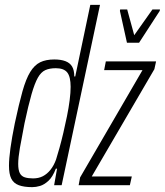

<svg xmlns="http://www.w3.org/2000/svg" viewBox="-20 -763 679 791"><path d="M113 8Q79 8 57.5 0Q36 -8 26.5 -27Q17 -46 17 -80Q17 -109 23 -152.5Q29 -196 41 -255Q58 -335 72.5 -386.5Q87 -438 104.5 -466.5Q122 -495 145.5 -506.5Q169 -518 204 -518Q231 -518 249.5 -511Q268 -504 277 -489Q286 -474 286 -448H290L352 -743H392L234 0H203L215 -68H210Q197 -34 179.5 -18Q162 -2 145 3Q128 8 113 8ZM116 -28Q139 -28 156.5 -37Q174 -46 188 -63.5Q202 -81 211 -106Q217 -125 225 -153.5Q233 -182 241 -216Q249 -250 256 -284.5Q263 -319 267 -350.5Q271 -382 271 -405Q271 -447 257 -464.5Q243 -482 210 -482Q184 -482 166.5 -474Q149 -466 136 -443Q123 -420 110 -375Q97 -330 81 -255Q69 -194 62 -153.5Q55 -113 55 -88Q55 -63 61.5 -50Q68 -37 82 -32.5Q96 -28 116 -28ZM304 0 310 -32 567 -474H409L416 -510H623L616 -478L358 -36H523L515 0ZM503 -587 474 -718 475 -724H504L533 -618L608 -724H639L638 -718L553 -587Z"/></svg>

Font: Saira UltraCondensed ExtraLight
Style: Italic
Weight: 250
Width: 1
Italic angle: -12°
Designer: Hector Gatti with collaboration of the Omnibus-Type team
Foundry: Omnibus-Type
Version: Version 1.101